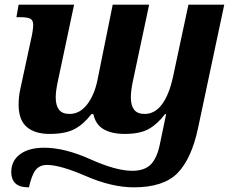

<svg xmlns="http://www.w3.org/2000/svg" viewBox="-20 -556 1007 816"><path d="M111.8 -388.2Q116.7 -408.7 118.9 -425.3Q121.1 -441.9 121.1 -450.2Q121.1 -470.2 108.6 -476.6Q96.2 -482.9 67.9 -482.9H49.8L59.1 -536.1H294.9L225.1 -207Q221.2 -188.5 219 -172.1Q216.8 -155.8 216.8 -142.1Q216.8 -108.4 230.5 -90.1Q244.1 -71.8 275.9 -71.8Q318.8 -71.8 349.9 -111.6Q380.9 -151.4 394 -214.8L459 -536.1H613.8L543.9 -207Q540 -188.5 538.1 -172.1Q536.1 -155.8 536.1 -142.1Q536.1 -108.4 549.8 -90.1Q563.5 -71.8 595.2 -71.8Q637.2 -71.8 667.5 -111.3Q697.8 -150.9 714.8 -227.1L780.8 -536.1H933.1L821.8 -12.2Q793.9 119.1 734.4 179.7Q674.8 240.2 548.8 240.2Q455.6 240.2 345.7 192.6Q235.8 145 180.2 145Q148.4 145 131.6 166.3Q114.7 187.5 103 240.2Q62 240.2 44.9 222.7Q27.8 205.1 27.8 175.8Q27.8 127.4 65.2 99.6Q102.5 71.8 168 71.8Q254.9 71.8 364 120.8Q473.1 169.9 542 169.9Q593.8 169.9 620.4 143.3Q647 116.7 659.2 58.1L686 -70.8H681.2Q648.9 -28.3 611.8 -7.6Q574.7 13.2 509.8 13.2Q455.1 13.2 420.7 -6.6Q386.2 -26.4 377 -70.8H368.2Q336.4 -28.8 297.4 -7.8Q258.3 13.2 190.9 13.2Q127.9 13.2 93.5 -16.6Q59.1 -46.4 59.1 -111.8Q59.1 -127 60.8 -144Q62.5 -161.1 66.9 -180.2Z"/></svg>

Font: Droid Serif
Style: Bold Italic
Weight: 700
Italic angle: -12°
Designer: Monotype Design team
Foundry: Monotype Imaging Inc.
Version: Version 1.03